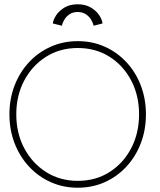

<svg xmlns="http://www.w3.org/2000/svg" viewBox="-20 -864 746 896"><path d="M56 -330.5Q56 -242.5 93.2 -172.2Q130.5 -102 195.2 -61Q260 -20 343 -20Q426.5 -20 491 -61Q555.5 -102 592.2 -172.2Q629 -242.5 629 -330.5Q629 -418.5 592.2 -488.5Q555.5 -558.5 491 -599.2Q426.5 -640 343 -640Q260 -640 195.2 -599.2Q130.5 -558.5 93.2 -488.5Q56 -418.5 56 -330.5ZM24 -330.5Q24 -402.5 48 -464.8Q72 -527 115.2 -573.5Q158.5 -620 216.8 -646Q275 -672 343 -672Q411.5 -672 469.2 -646Q527 -620 570.2 -573.5Q613.5 -527 637.2 -464.8Q661 -402.5 661 -330.5Q661 -258 637.2 -195.8Q613.5 -133.5 570.2 -86.8Q527 -40 469.2 -14Q411.5 12 343 12Q275 12 216.8 -14Q158.5 -40 115.2 -86.8Q72 -133.5 48 -195.8Q24 -258 24 -330.5ZM226.5 -754.5Q228.5 -772 242.2 -793Q256 -814 281.2 -829Q306.5 -844 342.5 -844Q378 -844 403.2 -829.2Q428.5 -814.5 442.5 -793.8Q456.5 -773 458.5 -754.5L417 -744Q414 -757.5 405 -772.5Q396 -787.5 380.2 -797.8Q364.5 -808 342.5 -808Q320.5 -808 305 -797.8Q289.5 -787.5 280.5 -772.5Q271.5 -757.5 269 -744Z"/></svg>

Font: League Spartan Extralight
Style: Regular
Weight: 200
Foundry: The League of Moveable Type
Version: Version 2.300; ttfautohint (v1.8.3)